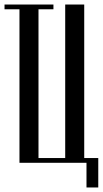

<svg xmlns="http://www.w3.org/2000/svg" viewBox="-22 -719 454 848"><path d="M214 -678H148V-21H266V-699H350V-21H412V109H360V0H64V-678H-2V-699H214Z"/></svg>

Font: Moniqa SemBd Narrow Heading
Style: Regular
Weight: 600
Width: 4
Designer: Rajesh Rajput
Foundry: Rajesh Rajput
Version: Version 1.000